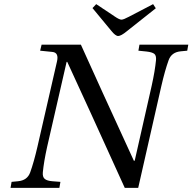

<svg xmlns="http://www.w3.org/2000/svg" viewBox="-20 -908 930 928"><path d="M427 -869 445 -888 535 -828Q557 -813 567 -813Q577 -813 603 -827L720 -888L733 -868L593 -757Q565 -734 551 -734Q538 -734 518 -759ZM31 0 36 -29 67 -32Q112 -36 126 -75Q144 -125 161 -199L255 -609Q266 -654 233 -657L174 -663L181 -692H371Q455 -505 627 -131H631L713 -493Q729 -565 734 -617Q736 -640 725.5 -648Q715 -656 688 -659L649 -663L654 -692H890L885 -663L854 -660Q809 -656 795 -617Q777 -567 760 -493L648 0H583Q399 -406 305 -609H302L208 -199Q192 -127 187 -75Q185 -53 196 -43.5Q207 -34 233 -32L272 -29L267 0Z"/></svg>

Font: Heuristica
Style: Italic
Weight: 400
Italic angle: -13°
Version: Version 1.0.2